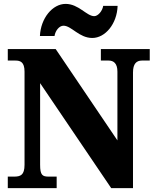

<svg xmlns="http://www.w3.org/2000/svg" viewBox="-20 -966 797 986"><path d="M454 -771C520 -771 581 -843 584 -936H510C506 -909 483 -883 464 -883C425 -883 384 -946 317 -946C250 -946 189 -873 185 -781H260C264 -808 284 -834 306 -834C347 -834 386 -771 454 -771ZM20 0H271V-59H231C198 -59 186 -66 186 -120V-539L551 0H663V-594C663 -639 681 -655 709 -655H749V-714H498V-655H538C563 -655 583 -641 583 -598V-245L266 -714H20V-655H59C84 -655 106 -648 106 -598V-120C106 -66 85 -59 51 -59H20Z"/></svg>

Font: Noto Serif Bengali SemiCondensed Black
Style: Regular
Weight: 900
Width: 4
Designer: Juan Bruce, Universal Thirst, Indian Type Foundry and the Monotype Design Team.
Foundry: Monotype Imaging Inc.
Version: Version 2.003